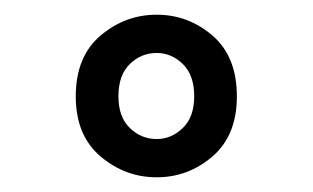

<svg xmlns="http://www.w3.org/2000/svg" viewBox="-20 -632 426 261"><path d="M193 -612Q236 -612 269 -583.5Q302 -555 302 -501Q302 -448 269 -419.5Q236 -391 193 -391Q150 -391 116.5 -419.5Q83 -448 83 -501Q83 -555 116.5 -583.5Q150 -612 193 -612ZM193 -560Q172 -560 156.5 -545Q141 -530 141 -501Q141 -473 156.5 -458Q172 -443 193 -443Q213 -443 228.5 -458Q244 -473 244 -501Q244 -530 228.5 -545Q213 -560 193 -560Z"/></svg>

Font: Podkova SemiBold
Style: Regular
Weight: 600
Designer: Ilya Yudin
Foundry: Cyreal (www.cyreal.org)
Version: Version 2.103